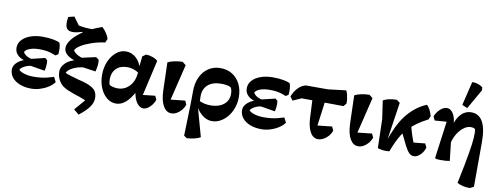

<svg xmlns="http://www.w3.org/2000/svg" viewBox="-75 -1204 4797 1847"><g transform="rotate(10 2323.0 -280.5)"><path d="M244 14Q181 14 132.5 -5Q84 -24 56.5 -58Q29 -92 29 -136Q29 -178 70.5 -212Q112 -246 174 -256L182 -265L327 -300L348 -282Q351 -268 351 -249Q351 -230 348.5 -211Q346 -192 342 -178L202 -201Q183 -199 162.5 -191Q142 -183 125 -171.5Q108 -160 101 -146Q114 -128 155 -115.5Q196 -103 244 -103Q283 -103 315 -106.5Q347 -110 378 -117.5Q409 -125 442 -136L466 -88Q444 -58 407.5 -35Q371 -12 328.5 1Q286 14 244 14ZM238 -228 172 -237Q110 -241 73.5 -272Q37 -303 37 -349Q37 -393 66.5 -426Q96 -459 148.5 -478Q201 -497 269 -497Q323 -497 369 -489Q415 -481 436 -468Q444 -446 446 -416Q448 -386 444 -357L418 -341Q390 -353 365.5 -360Q341 -367 316 -370Q291 -373 259 -373Q205 -373 167 -359.5Q129 -346 115 -322Q121 -307 138.5 -293.5Q156 -280 181 -272Q206 -264 232 -262Z M737 181 686 139 790 18 805 48Q779 36 757 27Q735 18 712.5 10Q690 2 662 -6Q623 -20 595 -32.5Q567 -45 548.5 -58.5Q530 -72 518 -89Q482 -134 482 -197Q482 -241 522 -280Q562 -319 634 -334L724 -276Q685 -275 647 -263.5Q609 -252 581.5 -233.5Q554 -215 545 -194Q553 -189 565.5 -184Q578 -179 604.5 -171.5Q631 -164 679 -150Q726 -139 757.5 -128Q789 -117 810 -104Q840 -87 853 -61.5Q866 -36 866 -3Q866 41 836 84Q806 127 737 181ZM825 -256 668 -279 623 -313 635 -355 807 -393 836 -372Q840 -348 836.5 -317Q833 -286 825 -256ZM642 -317Q575 -331 538 -360.5Q501 -390 501 -429Q501 -462 525.5 -498.5Q550 -535 593 -570.5Q636 -606 693 -636.5Q750 -667 816 -689Q841 -666 860 -637Q879 -608 885 -584L869 -547Q802 -538 742.5 -518Q683 -498 641.5 -473Q600 -448 587 -423Q593 -407 612.5 -392Q632 -377 661.5 -366.5Q691 -356 727 -350ZM648 -591 635 -609Q531 -577 495 -604Q459 -631 476 -727L534 -741L590 -664Q651 -650 739 -651Z M1071 14Q1021 14 980.5 -19.5Q940 -53 916.5 -109.5Q893 -166 893 -236Q893 -308 918.5 -367Q944 -426 987 -461.5Q1030 -497 1082 -497Q1140 -497 1183.5 -456Q1227 -415 1242 -347L1251 -299Q1225 -324 1191 -337Q1157 -350 1118 -350Q1052 -350 1012.5 -311Q973 -272 973 -207Q973 -190 975.5 -175.5Q978 -161 983 -151Q1001 -142 1021 -137.5Q1041 -133 1064 -133Q1105 -133 1139 -152.5Q1173 -172 1196 -207Q1219 -242 1226 -289L1233 -332L1230 -355L1243 -477L1277 -501Q1310 -500 1343 -488Q1376 -476 1392 -459L1305 -79L1289 -110L1432 -126L1449 -89Q1440 -62 1422 -38.5Q1404 -15 1382.5 -0.5Q1361 14 1340 14Q1312 14 1288.5 -9Q1265 -32 1251 -72.5Q1237 -113 1235 -164L1268 -118H1202L1251 -141Q1210 -63 1166 -24.5Q1122 14 1071 14Z M1612 14Q1564 14 1533.5 -37.5Q1503 -89 1499 -187L1491 -462Q1514 -475 1552 -483.5Q1590 -492 1635 -493L1669 -466L1576 -83L1541 -110L1724 -130L1741 -92Q1731 -63 1711 -39Q1691 -15 1665.5 -0.5Q1640 14 1612 14Z M1801 224 1772 204 1778 -3Q1780 -53 1780.5 -90Q1781 -127 1781.5 -160.5Q1782 -194 1782 -233Q1782 -311 1810 -370.5Q1838 -430 1888.5 -463.5Q1939 -497 2004 -497Q2071 -497 2120.5 -466Q2170 -435 2198 -379.5Q2226 -324 2226 -251Q2226 -195 2208.5 -146Q2191 -97 2161 -60Q2131 -23 2092 -1.5Q2053 20 2009 20Q1959 20 1913.5 -16.5Q1868 -53 1839 -114L1854 -154Q1878 -141 1908 -134Q1938 -127 1969 -127Q2024 -127 2064 -144.5Q2104 -162 2125.5 -194Q2147 -226 2147 -268Q2147 -287 2143 -304.5Q2139 -322 2131 -333Q2111 -343 2086.5 -346.5Q2062 -350 2037 -350Q1955 -350 1908.5 -309.5Q1862 -269 1862 -197Q1862 -174 1863 -155.5Q1864 -137 1866 -123L1851 -104L1933 191Q1914 203 1876.5 212.5Q1839 222 1801 224Z M2493 14Q2430 14 2381.5 -5Q2333 -24 2305.5 -58Q2278 -92 2278 -136Q2278 -178 2319.5 -212Q2361 -246 2423 -256L2431 -265L2576 -300L2597 -282Q2600 -268 2600 -249Q2600 -230 2597.5 -211Q2595 -192 2591 -178L2451 -201Q2432 -199 2411.5 -191Q2391 -183 2374 -171.5Q2357 -160 2350 -146Q2363 -128 2404 -115.5Q2445 -103 2493 -103Q2532 -103 2564 -106.5Q2596 -110 2627 -117.5Q2658 -125 2691 -136L2715 -88Q2693 -58 2656.5 -35Q2620 -12 2577.5 1Q2535 14 2493 14ZM2487 -228 2421 -237Q2359 -241 2322.5 -272Q2286 -303 2286 -349Q2286 -393 2315.5 -426Q2345 -459 2397.5 -478Q2450 -497 2518 -497Q2572 -497 2618 -489Q2664 -481 2685 -468Q2693 -446 2695 -416Q2697 -386 2693 -357L2667 -341Q2639 -353 2614.5 -360Q2590 -367 2565 -370Q2540 -373 2508 -373Q2454 -373 2416 -359.5Q2378 -346 2364 -322Q2370 -307 2387.5 -293.5Q2405 -280 2430 -272Q2455 -264 2481 -262Z M3044 14Q3011 14 2987.5 -10.5Q2964 -35 2950.5 -80Q2937 -125 2935 -186L2925 -397L3056 -400L3014 -84L2974 -110L3159 -130L3176 -92Q3166 -62 3145 -38Q3124 -14 3097.5 0Q3071 14 3044 14ZM2740 -309 2714 -345Q2733 -396 2767 -431Q2801 -466 2841 -475H3057L3232 -496Q3241 -481 3246.5 -458.5Q3252 -436 3255 -412.5Q3258 -389 3256 -370L3232 -342L2823 -346Z M3437 14Q3389 14 3358.5 -37.5Q3328 -89 3324 -187L3316 -462Q3339 -475 3377 -483.5Q3415 -492 3460 -493L3494 -466L3401 -83L3366 -110L3549 -130L3566 -92Q3556 -63 3536 -39Q3516 -15 3490.5 -0.5Q3465 14 3437 14Z M3742 10Q3724 12 3702 11.5Q3680 11 3660 7Q3640 3 3628 -2L3621 -282L3595 -461Q3616 -475 3651 -483Q3686 -491 3728 -491L3760 -467L3698 -54L3691 -65Q3723 -158 3755 -224.5Q3787 -291 3822 -337Q3865 -393 3914.5 -432Q3964 -471 4020 -494Q4037 -481 4051.5 -454Q4066 -427 4075 -393L4060 -358Q3943 -299 3870 -222Q3847 -199 3825 -164.5Q3803 -130 3782.5 -86.5Q3762 -43 3742 10ZM3981 15Q3956 15 3935.5 -4.5Q3915 -24 3892 -69L3812 -232L3902 -295Q3912 -244 3929.5 -189.5Q3947 -135 3969 -84L3921 -110L4069 -125L4087 -87Q4074 -44 4043.5 -14.5Q4013 15 3981 15Z M4566 223Q4492 223 4441 195Q4462 96 4476 23Q4490 -50 4499 -103Q4508 -156 4513 -193.5Q4518 -231 4519.5 -258.5Q4521 -286 4521 -309Q4521 -336 4517 -343Q4511 -350 4500 -353Q4489 -356 4474 -356Q4447 -356 4420 -340Q4393 -324 4370 -297Q4347 -270 4330.5 -235Q4314 -200 4307 -162L4288 -220L4292 -317Q4303 -373 4326 -413.5Q4349 -454 4381.5 -475.5Q4414 -497 4454 -497Q4605 -497 4604 -231L4603 204ZM4195 3 4187 -6 4243 -419 4283 -370 4120 -358 4103 -397Q4122 -441 4154 -469Q4186 -497 4217 -497Q4253 -497 4278 -458Q4291 -438 4298.5 -408.5Q4306 -379 4307 -341L4306 -220L4331 0Q4315 3 4291 5Q4267 7 4241 6.5Q4215 6 4195 3ZM4408 -530 4356 -552 4412 -784Q4431 -786 4451 -781.5Q4471 -777 4488 -769Q4505 -761 4516 -751L4518 -723Z"/></g></svg>

Font: Eczar SemiBold
Style: Regular
Weight: 600
Designer: Vaibhav Singh
Foundry: Rosetta Type Foundry
Version: Version 2.000